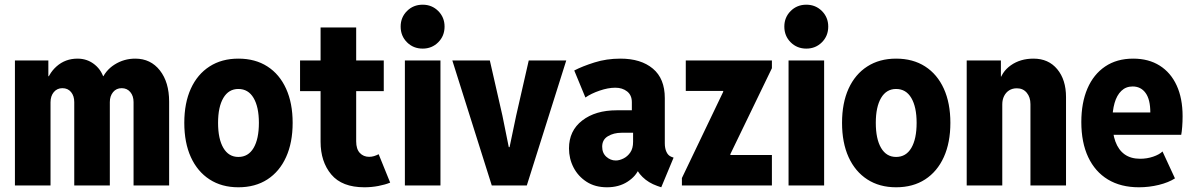

<svg xmlns="http://www.w3.org/2000/svg" viewBox="-20 -794 5109 822"><path d="M43.9 0V-535.2H187V-467.8H207.5L173.8 -424.3Q185.1 -477.1 222.4 -510Q259.8 -543 312 -543Q354.5 -543 386.2 -516.8Q418 -490.7 427.7 -447.3L411.6 -467.8H430.7L413.1 -447.3Q430.2 -492.2 470.5 -517.6Q510.7 -543 559.1 -543Q625 -543 664.6 -492.4Q704.1 -441.9 704.1 -358.9V0H551.8V-356.9Q551.8 -383.3 537.8 -399.9Q523.9 -416.5 501 -416.5Q478 -416.5 464.1 -399.7Q450.2 -382.8 450.2 -356.9V0H297.9V-356.9Q297.9 -383.3 284.2 -399.9Q270.5 -416.5 247.1 -416.5Q224.6 -416.5 210.4 -399.7Q196.3 -382.8 196.3 -356V0Z M1000.5 7.8Q929.2 7.8 877.2 -25.9Q825.2 -59.6 797.1 -121.3Q769 -183.1 769 -268.1Q769 -353 797.1 -414.6Q825.2 -476.1 877.2 -509.5Q929.2 -543 1000.5 -543Q1072.8 -543 1124.8 -509.5Q1176.8 -476.1 1204.8 -414.3Q1232.9 -352.5 1232.9 -268.1Q1232.9 -183.6 1204.8 -121.6Q1176.8 -59.6 1124.8 -25.9Q1072.8 7.8 1000.5 7.8ZM1000.5 -122.1Q1043 -122.1 1065.7 -160.6Q1088.4 -199.2 1088.4 -268.1Q1088.4 -335.9 1065.7 -374.5Q1043 -413.1 1000.5 -413.1Q959 -413.1 936.3 -374.8Q913.6 -336.4 913.6 -268.1Q913.6 -199.2 936.3 -160.6Q959 -122.1 1000.5 -122.1Z M1540 7.8Q1444.3 7.8 1398.4 -46.9Q1352.5 -101.6 1352.5 -187.5V-676.3H1504.9V-189Q1504.9 -155.8 1520.5 -139.2Q1536.1 -122.6 1560.5 -122.6Q1571.3 -122.6 1581.5 -125.7Q1591.8 -128.9 1601.1 -133.8L1650.4 -12.2Q1629.4 -3.4 1599.9 2.2Q1570.3 7.8 1540 7.8ZM1264.6 -403.8V-535.2H1623V-403.8Z M1713.4 0V-535.2H1865.7V0ZM1789.6 -585.9Q1749.5 -585.9 1722.4 -613Q1695.3 -640.1 1695.3 -680.2Q1695.3 -719.7 1722.4 -746.8Q1749.5 -773.9 1789.6 -773.9Q1829.1 -773.9 1856.2 -746.8Q1883.3 -719.7 1883.3 -680.2Q1883.3 -640.1 1856.2 -613Q1829.1 -585.9 1789.6 -585.9Z M2085.4 0 1916.5 -535.2H2077.1L2130.9 -299.3L2158.2 -164.1H2161.6L2189.9 -299.3L2243.7 -535.2H2404.3L2235.4 0Z M2578.6 7.8Q2527.8 7.8 2491.5 -15.6Q2455.1 -39.1 2435.5 -76.9Q2416 -114.7 2416 -158.7Q2416 -234.4 2472.7 -278.1Q2529.3 -321.8 2620.1 -321.8H2706.1V-225.6H2640.6Q2607.4 -225.6 2582.8 -210.9Q2558.1 -196.3 2558.1 -166Q2558.1 -138.7 2575.9 -122.8Q2593.8 -106.9 2616.2 -106.9Q2631.8 -106.9 2649.2 -115.5Q2666.5 -124 2678.5 -141.4Q2690.4 -158.7 2690.4 -186.5V-253.4L2685.1 -274.9V-356.4Q2685.1 -386.7 2664.8 -402.6Q2644.5 -418.5 2614.3 -418.5Q2583.5 -418.5 2547.1 -406Q2510.7 -393.6 2486.3 -376.5L2438.5 -492.2Q2473.1 -510.3 2524.9 -526.6Q2576.7 -543 2636.2 -543Q2724.1 -543 2775.1 -500.2Q2826.2 -457.5 2826.2 -374V-180.7Q2826.2 -158.7 2833.3 -143.6Q2840.3 -128.4 2853.5 -123L2863.8 -119.1L2811 7.8L2793.9 2Q2756.3 -11.2 2730.7 -36.4Q2705.1 -61.5 2700.2 -87.4L2736.3 -60.5H2670.4L2716.3 -73.7Q2703.6 -40 2666.7 -16.1Q2629.9 7.8 2578.6 7.8Z M2899.4 0V-31.7L3076.2 -400.9V-404.8H2916V-535.2H3284.7V-502L3106.9 -134.3V-130.4H3284.7V0Z M3356 0V-535.2H3508.3V0ZM3432.1 -585.9Q3392.1 -585.9 3365 -613Q3337.9 -640.1 3337.9 -680.2Q3337.9 -719.7 3365 -746.8Q3392.1 -773.9 3432.1 -773.9Q3471.7 -773.9 3498.8 -746.8Q3525.9 -719.7 3525.9 -680.2Q3525.9 -640.1 3498.8 -613Q3471.7 -585.9 3432.1 -585.9Z M3816.4 7.8Q3745.1 7.8 3693.1 -25.9Q3641.1 -59.6 3613 -121.3Q3585 -183.1 3585 -268.1Q3585 -353 3613 -414.6Q3641.1 -476.1 3693.1 -509.5Q3745.1 -543 3816.4 -543Q3888.7 -543 3940.7 -509.5Q3992.7 -476.1 4020.8 -414.3Q4048.8 -352.5 4048.8 -268.1Q4048.8 -183.6 4020.8 -121.6Q3992.7 -59.6 3940.7 -25.9Q3888.7 7.8 3816.4 7.8ZM3816.4 -122.1Q3858.9 -122.1 3881.6 -160.6Q3904.3 -199.2 3904.3 -268.1Q3904.3 -335.9 3881.6 -374.5Q3858.9 -413.1 3816.4 -413.1Q3774.9 -413.1 3752.2 -374.8Q3729.5 -336.4 3729.5 -268.1Q3729.5 -199.2 3752.2 -160.6Q3774.9 -122.1 3816.4 -122.1Z M4118.7 0V-535.2H4265.1V-466.3H4287.6L4257.3 -438Q4267.1 -485.8 4307.6 -514.4Q4348.1 -543 4404.8 -543Q4468.8 -543 4506.3 -497.8Q4543.9 -452.6 4543.9 -378.4V0H4391.6V-348.1Q4391.6 -377.9 4375.7 -397Q4359.9 -416 4333.5 -416Q4314.5 -416 4300.5 -407.2Q4286.6 -398.4 4278.8 -382.8Q4271 -367.2 4271 -347.2V0Z M4856 7.8Q4778.3 7.8 4723.1 -25.6Q4668 -59.1 4638.7 -121.6Q4609.4 -184.1 4609.4 -271.5Q4609.4 -354 4635.5 -414.8Q4661.6 -475.6 4711.4 -509.3Q4761.2 -543 4831.5 -543Q4897.5 -543 4944.8 -513.2Q4992.2 -483.4 5017.6 -428.2Q5043 -373 5043 -296.4Q5043 -273.4 5041.3 -251.5Q5039.6 -229.5 5037.1 -216.8H4730V-312.5H4904.8Q4904.8 -368.2 4884.5 -396Q4864.3 -423.8 4829.1 -423.8Q4800.3 -423.8 4780.8 -405Q4761.2 -386.2 4751.7 -352.8Q4742.2 -319.3 4742.2 -274.9Q4742.2 -223.6 4755.4 -187.7Q4768.6 -151.9 4794.9 -133.1Q4821.3 -114.3 4861.3 -114.3Q4890.6 -114.3 4917 -123.3Q4943.4 -132.3 4957 -145.5L5010.3 -30.3Q4982.9 -12.7 4941.2 -2.4Q4899.4 7.8 4856 7.8Z"/></svg>

Font: Reddit Sans Condensed ExtraBold
Style: Regular
Weight: 800
Designer: Stephen Hutchings
Foundry: Reddit
Version: Version 1.014